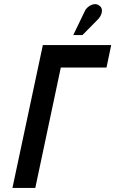

<svg xmlns="http://www.w3.org/2000/svg" viewBox="-20 -921 565 941"><path d="M458 -824Q470 -836 475.5 -849.5Q481 -863 479 -875Q477 -887 466 -894Q454 -903 439 -900Q424 -897 412 -887Q400 -877 395 -865L339 -749H384ZM41 0H153L278 -590H502L525 -700H190Z"/></svg>

Font: Advent Pro
Style: Bold Italic
Weight: 700
Italic angle: -12°
Designer: VivaRado, Andreas Kalpakidis
Foundry: VivaRado, Andreas Kalpakidis
Version: Version 3.000